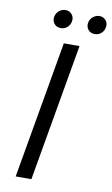

<svg xmlns="http://www.w3.org/2000/svg" viewBox="-96 -915 564 964"><g transform="rotate(10 186.5 -433.0)"><path d="M178 -700H258L136 0H56ZM107 -823Q111 -843 126.5 -855Q142 -867 161 -866Q180 -865 191.5 -850Q203 -835 199 -815Q196 -796 180.5 -783.5Q165 -771 145 -773Q126 -774 115 -788.5Q104 -803 107 -823ZM280 -823Q284 -843 299.5 -855Q315 -867 334 -866Q353 -865 364.5 -850Q376 -835 372 -815Q369 -796 353.5 -783.5Q338 -771 318 -773Q299 -774 288 -788.5Q277 -803 280 -823Z"/></g></svg>

Font: Fixel Italic Variable Display Thin
Style: Italic
Weight: 100
Italic angle: -10°
Designer: AlfaBravo + MacPaw
Foundry: Kyrylo Tkachov, Marchela Mozhyna, Serhii Makarenko, Maria Weinstein, Zakhar Kryvoshyya
Version: Version 1.210;Glyphs 3.2 (3217)